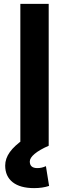

<svg xmlns="http://www.w3.org/2000/svg" viewBox="-20 -750 355 988"><path d="M84.7 0V-730H230.6V0ZM155.6 218Q84 218 45.3 187.7Q6.7 157.3 6.7 102Q6.7 66 30.5 32.7Q54.3 -0.6 103 -34L230.6 0Q183.3 20.7 158.3 41.7Q133.3 62.7 133.3 81Q133.3 115 172.3 115Q195.3 115 216.3 105L232.6 206.7Q198.9 218 155.6 218Z"/></svg>

Font: M PLUS 1 Thin
Style: Regular
Weight: 100
Designer: Coji Morishita
Foundry: UNDERFOREST DESIGN
Version: Version 1.001